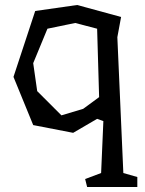

<svg xmlns="http://www.w3.org/2000/svg" viewBox="-20 -539 580 769"><path d="M530 170V210H329L321 178L385 154L394 -54L369 -63L273 -7L113 -38L34 -231L121 -495L289 -519L465 -471L450 -390L474 154ZM377 -150 369 -424 281 -447 170 -424 113 -286 129 -174 226 -77 313 -103Z"/></svg>

Font: Underdog
Style: Regular
Weight: 400
Designer: Sergey Steblina
Foundry: Sergey Steblina, Jovanny Lemonad
Version: Version 1.001; ttfautohint (v0.9)